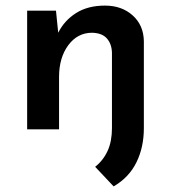

<svg xmlns="http://www.w3.org/2000/svg" viewBox="-20 -462 611 686"><path d="M494 -4Q494 64 467.5 118Q441 172 386 204L320 134Q349 111 364.5 77Q380 43 380 -4V-274Q379 -305 362 -324.5Q345 -344 309 -345Q257 -345 224 -300.5Q191 -256 191 -187V0H77V-424H180L188 -345Q210 -389 252 -415.5Q294 -442 355 -442Q415 -442 454 -407Q493 -372 494 -315Z"/></svg>

Font: Reem Kufi Fun Medium
Style: Regular
Weight: 500
Designer: Khaled Hosny
Version: Version 1.005